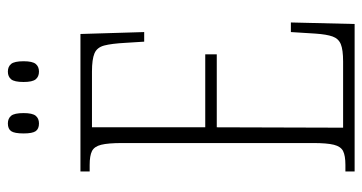

<svg xmlns="http://www.w3.org/2000/svg" viewBox="-242 -702 943 500"><g transform="rotate(-90 230.0 -451.5)"><path d="M34 0V-24H51Q75 -24 87 -30Q99 -36 103.5 -54Q108 -72 108 -108V-605Q108 -642 103.5 -660Q99 -678 87 -684Q75 -690 51 -690H34V-714H392L397 -548H372L369 -596Q367 -633 362 -652Q357 -671 341.5 -677.5Q326 -684 294 -684H149V-389H339V-359H149L148 -30H320Q351 -30 365.5 -36Q380 -42 385.5 -57.5Q391 -73 393 -102L397 -166H422L418 0ZM294 -822Q281 -822 274 -830.5Q267 -839 267 -862Q267 -886 274 -894.5Q281 -903 294 -903Q307 -903 314 -894.5Q321 -886 321 -862Q321 -839 314 -830.5Q307 -822 294 -822ZM159 -822Q145 -822 139 -830.5Q133 -839 133 -862Q133 -886 139 -894.5Q145 -903 159 -903Q172 -903 179 -894.5Q186 -886 186 -862Q186 -839 179 -830.5Q172 -822 159 -822Z"/></g></svg>

Font: Noto Serif Bengali ExtraCondensed ExtraLight
Style: Regular
Weight: 200
Width: 2
Designer: Juan Bruce, Universal Thirst, Indian Type Foundry and the Monotype Design Team.
Foundry: Monotype Imaging Inc.
Version: Version 2.003; ttfautohint (v1.8.4.7-5d5b)